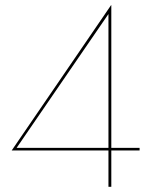

<svg xmlns="http://www.w3.org/2000/svg" viewBox="-20 -720 593 740"><path d="M25 -140 408 -700H409V-150H518V-140H409V0H398V-140ZM44 -150H398V-666Z"/></svg>

Font: Jost* Hairline
Style: Regular
Weight: 100
Version: Version 3.7